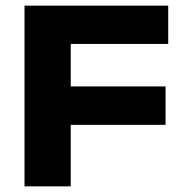

<svg xmlns="http://www.w3.org/2000/svg" viewBox="-20 -659 655 679"><path d="M66.7 0V-639H230.2V0ZM156.1 -217.5V-353.4H565.5V-217.5ZM89.9 -503.6V-639H574.9V-503.6Z"/></svg>

Font: Anek Gurmukhi Medium SemiExpanded
Style: Regular
Weight: 500
Width: 6
Version: Version 1.003